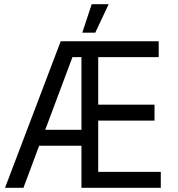

<svg xmlns="http://www.w3.org/2000/svg" viewBox="-20 -897 848 917"><path d="M499 -877H418L373 -741H435ZM4 0H92L167 -201H369V0H748V-76H449V-321H718V-397H449V-624H738V-700H270ZM196 -277 326 -624H369V-277Z"/></svg>

Font: Fixel Text Regular
Style: Regular
Weight: 400
Width: 4
Designer: AlfaBravo + MacPaw
Foundry: Kyrylo Tkachov, Marchela Mozhyna, Serhii Makarenko, Maria Weinstein, Zakhar Kryvoshyya
Version: Version 1.211